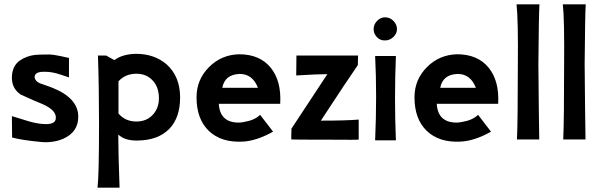

<svg xmlns="http://www.w3.org/2000/svg" viewBox="-20 -645 2783 888"><path d="M272 -3Q227 16 173 12Q79 3 36 -9L35 -108L113 -84Q158 -71 193 -71Q235 -71 238 -96Q243 -134 178 -163Q145 -176 75 -208Q35 -236 35 -285Q35 -340 73 -366Q103 -386 141 -391Q159 -393 209 -393Q224 -393 258 -386Q298 -377 299 -377V-287Q286 -292 260 -300Q222 -313 190 -313Q140 -315 140 -288Q142 -270 164 -260Q174 -256 192.5 -250Q211 -244 220 -240Q342 -192 342 -105Q342 -34 272 -3Z M813 -194Q813 -102 764 -50Q712 4 616 5Q556 6 527 -23Q527 60 533 223H431Q438 168 438 -71Q438 -243 433 -388H471L509 -367Q545 -394 606 -396Q693 -397 751 -347Q813 -291 813 -194ZM715 -194Q714 -244 685 -274Q656 -304 611 -304Q560 -304 528 -269V-120Q559 -83 611 -83Q658 -83 687 -114.5Q716 -146 715 -194Z M1276 -165H992Q997 -78 1084 -78Q1095 -78 1109 -81Q1158 -89 1183 -114L1243 -36Q1166 7 1102 10Q1003 15 946 -39.5Q889 -94 889 -195Q889 -277 947 -335Q1004 -392 1086 -394Q1181 -394 1231.5 -332.5Q1282 -271 1276 -165ZM1008 -239H1173Q1148 -303 1089 -303Q1020 -301 1008 -239Z M1639 -92V1Q1639 2 1495 1Q1343 1 1328 0Q1326 2 1328 -50L1494 -302Q1446 -302 1350 -296L1351 -388H1636L1635 -344Q1593 -284 1464 -87Q1581 -87 1639 -92Z M1816 -510Q1816 -490 1799.5 -474Q1783 -458 1761 -458Q1739 -457 1723.5 -473Q1708 -489 1708 -510Q1708 -532 1724 -548.5Q1740 -565 1761 -565Q1783 -565 1799.5 -548.5Q1816 -532 1816 -510ZM1811 4H1715Q1724 -208 1715 -386H1811Q1803 -190 1811 4Z M2284 -165H2000Q2005 -78 2092 -78Q2103 -78 2117 -81Q2166 -89 2191 -114L2251 -36Q2174 7 2110 10Q2011 15 1954 -39.5Q1897 -94 1897 -195Q1897 -277 1955 -335Q2012 -392 2094 -394Q2189 -394 2239.5 -332.5Q2290 -271 2284 -165ZM2016 -239H2181Q2156 -303 2097 -303Q2028 -301 2016 -239Z M2369 -625H2475Q2472 -585 2470 -349Q2470 -339 2472 -141L2474 0H2371Q2375 -92 2375 -340Q2377 -556 2369 -625Z M2583 -625H2689Q2686 -585 2684 -349Q2684 -339 2686 -141L2688 0H2585Q2589 -92 2589 -340Q2591 -556 2583 -625Z"/></svg>

Font: GFS Neohellenic Rg
Style: Bold
Weight: 700
Designer: Designed by Takis Katsoulidis and George D. Matthiopoulos.
Foundry: Designed by Takis Katsoulidis and George D. Matthiopoulos.
Version: Version 1.0